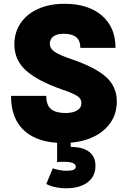

<svg xmlns="http://www.w3.org/2000/svg" viewBox="-20 -761 685 1029"><path d="M39.1 -247.1H228Q228 -197.3 253.4 -176.3Q278.8 -155.3 332 -155.3Q370.1 -155.3 393.3 -169.2Q416.5 -183.1 416.5 -209.5Q416.5 -232.4 392.3 -247.6Q368.2 -262.7 313 -281.2Q180.7 -327.6 118.9 -383.5Q57.1 -439.5 57.1 -522.5Q57.1 -588.4 90.8 -637.5Q124.5 -686.5 185.1 -713.6Q245.6 -740.7 326.7 -740.7Q452.1 -740.7 525.6 -678Q599.1 -615.2 599.1 -504.4H410.6Q410.6 -543.9 388.2 -562Q365.7 -580.1 320.8 -580.1Q286.6 -580.1 266.8 -566.2Q247.1 -552.2 247.1 -526.4Q247.1 -500.5 274.4 -482.4Q301.8 -464.4 362.3 -444.3Q489.3 -400.9 547.6 -349.1Q606 -297.4 606 -217.3Q606 -149.9 569.8 -99.9Q533.7 -49.8 468.8 -22.2Q403.8 5.4 317.9 5.4Q184.6 5.4 111.8 -59.1Q39.1 -123.5 39.1 -247.1ZM491.7 127.9Q491.7 184.1 449.5 216.1Q407.2 248 335 248Q305.2 248 278.8 242.7Q252.4 237.3 228 225.1L263.2 141.1Q277.3 146.5 297.9 150.4Q318.4 154.3 336.4 154.3Q386.2 154.3 386.2 132.3Q386.2 106 319.8 106Q301.3 106 286.1 107.9V-0.5H358.9V26.4Q423.3 26.4 457.5 52.5Q491.7 78.6 491.7 127.9Z"/></svg>

Font: Estedad-FD Black
Style: Regular
Weight: 900
Designer: Amin Abedi
Version: Version 7.3